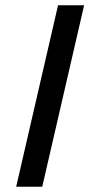

<svg xmlns="http://www.w3.org/2000/svg" viewBox="-20 -710 340 730"><path d="M41.5 0 200.7 -689.9H299.8L140.6 0Z"/></svg>

Font: Acari Sans Medium
Style: Italic
Weight: 500
Italic angle: -13°
Designer: Alfredo Marco Pradil and Stefan Peev
Foundry: Hanken Design Co.
Version: Version 1.045